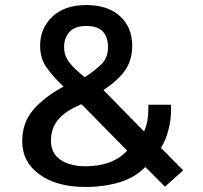

<svg xmlns="http://www.w3.org/2000/svg" viewBox="-20 -734 806 761"><path d="M455 -12Q394 7 318 7Q205 7 136.5 -42.5Q68 -92 68 -174Q68 -248 112 -299Q156 -350 232 -391Q190 -430 164.5 -466.5Q139 -503 139 -553Q139 -622 187.5 -668Q236 -714 322 -714Q407 -714 455.5 -670Q504 -626 504 -553Q504 -497 477 -457Q450 -417 390 -377L551 -213Q568 -250 568 -300V-319H658V-298Q658 -257 647 -217Q637 -178 618 -148L706 -59L634 6L556 -72Q516 -31 455 -12ZM318 -75Q427 -75 484 -137L303 -321Q242 -296 212 -261.5Q182 -227 182 -176Q182 -126 220 -100.5Q258 -75 318 -75ZM316 -428Q363 -459 385.5 -483Q408 -507 408 -548Q408 -586 388 -608.5Q368 -631 322 -631Q276 -631 255 -607Q234 -583 234 -548Q234 -514 254 -487.5Q274 -461 316 -428Z"/></svg>

Font: Kanit Cyrillic
Style: Regular
Weight: 400
Designer: Katatrad Team, Sasha Pavljenko
Foundry: CadsonDemak, Pavljenko + Design
Version: Version 1.002;Fontself Maker 3.5.7